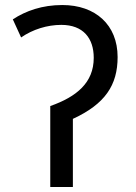

<svg xmlns="http://www.w3.org/2000/svg" viewBox="-20 -744 540 764"><path d="M180 -322V0H270V-271C398 -330 448 -405 448 -517C448 -645 360 -724 228 -724C148 -724 83 -701 31 -667L64 -595C110 -627 168 -645 224 -645C311 -645 353 -592 353 -514C353 -415 285 -359 180 -322Z"/></svg>

Font: Noto Sans Mono ExtraCondensed
Style: Regular
Weight: 400
Width: 2
Designer: Monotype Design Team
Foundry: Monotype Imaging Inc.
Version: Version 2.014